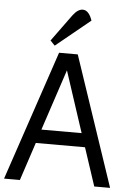

<svg xmlns="http://www.w3.org/2000/svg" viewBox="-60 -959 677 1003"><g transform="rotate(5 278.0 -457.5)"><path d="M327 -680 556 0H473L407 -200H149L83 0H0L229 -680ZM278 -592 172 -272H383ZM333 -915Q365 -915 383 -862L203 -715L179 -740L281 -880Q307 -915 333 -915Z"/></g></svg>

Font: Imprima
Style: Regular
Weight: 400
Version: Version 1.001